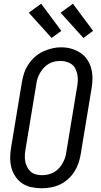

<svg xmlns="http://www.w3.org/2000/svg" viewBox="-20 -999 540 1027"><path d="M202 8Q174 8 147 2Q120 -4 98.5 -18.5Q77 -33 62 -55.5Q47 -78 40.5 -104Q34 -130 34.5 -158Q35 -186 40 -214L97 -559Q101 -584 109 -608Q117 -632 131.5 -654Q146 -676 166 -694Q186 -712 209.5 -723Q233 -734 257.5 -740Q282 -746 307 -746Q335 -746 361.5 -738.5Q388 -731 410 -716.5Q432 -702 447 -679.5Q462 -657 468.5 -631Q475 -605 474.5 -577Q474 -549 469 -521L412 -176Q408 -151 400 -127Q392 -103 378 -81Q364 -59 344 -41Q324 -23 300.5 -12Q277 -1 252 3.5Q227 8 202 8ZM204 -62Q220 -62 236 -65.5Q252 -69 267 -77Q282 -85 294 -97.5Q306 -110 314.5 -125Q323 -140 328 -155.5Q333 -171 335 -187L392 -532Q395 -549 396 -566Q397 -583 394 -599Q391 -615 384 -630Q377 -645 364.5 -654.5Q352 -664 336 -668.5Q320 -673 303 -673Q287 -673 271 -669.5Q255 -666 240.5 -657.5Q226 -649 214.5 -636.5Q203 -624 194.5 -609.5Q186 -595 181 -579.5Q176 -564 174 -548L117 -203Q114 -186 113 -169Q112 -152 115 -136Q118 -120 125 -106Q132 -92 143.5 -81.5Q155 -71 171 -66.5Q187 -62 204 -62ZM426 -796 304 -931 370 -979 478 -834ZM256 -796 134 -931 200 -979 308 -834Z"/></svg>

Font: Iosevka Slab Oblique
Style: Regular
Weight: 400
Italic angle: -9°
Monospace: yes
Designer: Belleve Invis
Foundry: Belleve Invis
Version: Version 11.1.1; ttfautohint (v1.8.3)